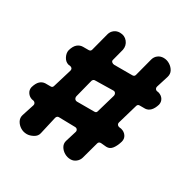

<svg xmlns="http://www.w3.org/2000/svg" viewBox="-155 -824 972 981"><g transform="rotate(30 331.5 -333.5)"><path d="M125 10Q105 10 88 -0.5Q71 -11 62 -28Q53 -45 59 -64L82 -135Q84 -142 80.5 -147.5Q77 -153 71 -155L60 -157Q43 -162 33 -177Q23 -192 27 -210Q35 -237 48 -249Q61 -261 78 -262H111Q121 -262 124 -273L157 -382Q161 -397 146 -402L132 -404Q113 -410 103 -430Q93 -450 97 -468Q105 -496 119.5 -508Q134 -520 152 -520H185Q197 -520 200 -531L228 -638Q233 -656 247 -666.5Q261 -677 279 -677H280Q308 -677 324.5 -656.5Q341 -636 336 -609L318 -540Q315 -531 321.5 -525.5Q328 -520 336 -520H443Q455 -520 458 -531L486 -638Q491 -656 505 -666.5Q519 -677 537 -677H538Q557 -677 574 -666.5Q591 -656 600 -639.5Q609 -623 603 -603L581 -533Q579 -526 582 -520.5Q585 -515 591 -513L603 -511Q622 -505 631 -490.5Q640 -476 636 -458Q628 -432 615 -419Q602 -406 585 -405H552Q541 -405 538 -394L504 -277Q502 -270 505.5 -264.5Q509 -259 516 -257L530 -255Q550 -250 560.5 -234.5Q571 -219 566 -200Q558 -172 544.5 -154Q531 -136 510 -137L477 -140Q464 -140 461 -128L434 -29Q429 -12 415 -1Q401 10 384 10H383Q364 10 347 0Q330 -10 321 -26Q312 -42 317 -60L337 -125Q339 -133 334.5 -139Q330 -145 321 -145L225 -147Q214 -147 210 -135L186 -30Q182 -11 162.5 -0.5Q143 10 126 10ZM266 -262H368Q380 -262 382 -273L413 -380Q416 -390 411 -397.5Q406 -405 396 -404L290 -402Q285 -402 281.5 -399Q278 -396 276 -391L249 -285Q247 -275 252 -268.5Q257 -262 266 -262Z"/></g></svg>

Font: Winky Sans SemiBold
Style: Regular
Weight: 600
Designer: Simon Atzbach
Foundry: typofactur
Version: Version 1.205